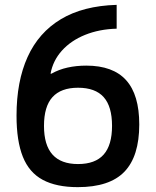

<svg xmlns="http://www.w3.org/2000/svg" viewBox="-20 -760 640 790"><path d="M300 10Q212 10 156 -20Q100 -50 74 -115Q48 -180 48 -284Q48 -425 93.5 -525.5Q139 -626 230.5 -681Q322 -736 460 -740V-642Q388 -640 330 -616.5Q272 -593 235 -552Q198 -511 188 -457H192Q222 -474 258 -482Q294 -490 335 -490Q445 -490 499 -430Q553 -370 553 -248Q553 -117 492 -53.5Q431 10 300 10ZM301 -85Q372 -85 406.5 -124Q441 -163 441 -242Q441 -322 406.5 -360.5Q372 -399 301 -399Q231 -399 196 -360.5Q161 -322 161 -242Q161 -163 196 -124Q231 -85 301 -85Z"/></svg>

Font: M PLUS Code Latin Expanded Medium
Style: Regular
Weight: 500
Width: 7
Designer: Coji Morishita
Foundry: UNDERFOREST DESIGN
Version: Version 1.002; ttfautohint (v1.8.3)